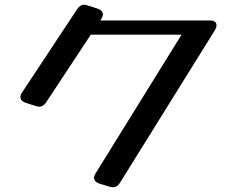

<svg xmlns="http://www.w3.org/2000/svg" viewBox="-20 -750 1001 808"><path d="M174 -319Q162 -301 145 -301Q138 -301 130 -304L89 -317Q66 -325 66 -342Q66 -351 73 -361L305 -712Q317 -730 334 -730Q342 -730 349 -727L390 -714Q413 -706 413 -689Q413 -681 406 -670L402 -664H863Q891 -664 891 -643Q891 -635 885 -624L485 19Q473 38 455 38Q450 38 442 36L399 23Q376 15 376 -2Q376 -10 382 -20L744 -604H362Z"/></svg>

Font: Yusei Magic
Style: Regular
Weight: 400
Designer: Tanukizamurai
Foundry: Yusei Magic Project
Version: Version 1.200